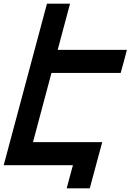

<svg xmlns="http://www.w3.org/2000/svg" viewBox="-20 -895 707 1040"><path d="M341.3 125H466.3Q477.5 83 500 -0.2Q522.5 -83.5 533.7 -125H158.7Q175.3 -187.5 208.7 -312.5Q242.2 -437.5 258.8 -500H633.8Q639.6 -520.5 650.9 -562.3Q662.1 -604 667.5 -625H292.5Q303.7 -667 325.9 -750Q348.1 -833 359.4 -875H234.4Q195.3 -729 117.2 -437.5Q39.1 -146 0 0H375Q369.1 21 357.9 62.5Q346.7 104 341.3 125Z"/></svg>

Font: Faithful 32x
Style: Oblique
Weight: 400
Foundry: Faithful Resource Pack
Version: Version 1.0; January 27, 2023